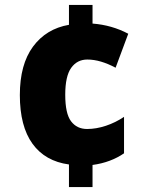

<svg xmlns="http://www.w3.org/2000/svg" viewBox="-20 -744 593 774"><path d="M353 -649Q431 -643 497 -608L446 -471Q416 -487 387.5 -495.5Q359 -504 332 -504Q291 -504 267 -470.5Q243 -437 243 -362Q243 -286 266.5 -255Q290 -224 331 -224Q368 -224 407 -237Q446 -250 480 -273V-126Q454 -108 422 -96Q390 -84 353 -79V10H258V-81Q162 -94 111 -164.5Q60 -235 60 -361Q60 -484 113 -556Q166 -628 258 -644V-724H353Z"/></svg>

Font: Noto Sans Myanmar UI SemiCondensed Black
Style: Regular
Weight: 900
Width: 4
Designer: Monotype Design Team
Foundry: Monotype Imaging Inc.
Version: Version 2.103; ttfautohint (v1.8.4.7-5d5b)